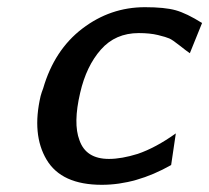

<svg xmlns="http://www.w3.org/2000/svg" viewBox="-20 -504 582 534"><path d="M93 -237Q96 -248 100 -258Q131 -365 209 -424.5Q287 -484 383 -484Q438 -484 468.5 -475.5Q499 -467 542 -440L508 -356Q499 -362 479.5 -377.5Q460 -393 451 -397Q442 -401 419.5 -406.5Q397 -412 366 -412Q301 -412 260.5 -366Q220 -320 203 -246Q183 -161 201 -114Q219 -62 283 -62Q318 -62 363 -76Q413 -93 469 -133L456 -45Q359 10 263 10Q151 10 109.5 -60Q68 -130 93 -237Z"/></svg>

Font: Coval
Style: Medium Italic
Weight: 500
Foundry: Context Ltd
Version: Version 001.000